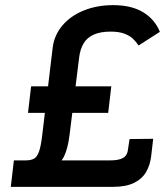

<svg xmlns="http://www.w3.org/2000/svg" viewBox="-20 -727 642 747"><path d="M413 -391 401 -288H89L101 -391ZM185 -542Q191 -590 222.5 -627.5Q254 -665 305.5 -686Q357 -707 420 -707Q492 -707 537.5 -679Q583 -651 602 -603L519 -550Q510 -564 497.5 -576Q485 -588 464 -596Q443 -604 410 -604Q371 -604 345 -592.5Q319 -581 305.5 -558.5Q292 -536 288 -504L251 -205L248 -185Q246 -170 241.5 -153Q237 -136 230.5 -121.5Q224 -107 215 -98L208 -103H409Q443 -103 459.5 -113Q476 -123 478 -146L484 -186L576 -187L568 -118Q564 -85 548.5 -58Q533 -31 501.5 -15.5Q470 0 419 0H22L34 -103H79Q100 -103 112 -109.5Q124 -116 131.5 -136.5Q139 -157 144 -199Z"/></svg>

Font: Josefin Sans Medium
Style: Italic
Weight: 500
Italic angle: -7°
Designer: Santiago Orozco
Foundry: Typemade
Version: Version 2.000